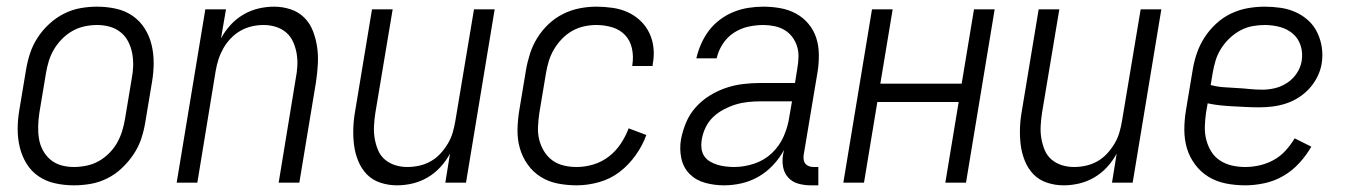

<svg xmlns="http://www.w3.org/2000/svg" viewBox="-20 -548 4040 576"><path d="M202 8Q173 8 145.5 2Q118 -4 96 -19Q74 -34 60 -56.5Q46 -79 39.5 -105.5Q33 -132 33 -160.5Q33 -189 38 -218L58 -338Q62 -363 70 -387.5Q78 -412 92.5 -434.5Q107 -457 127.5 -476Q148 -495 172 -507Q196 -519 221 -523.5Q246 -528 271 -528Q300 -528 327.5 -522Q355 -516 377 -501Q399 -486 413.5 -463.5Q428 -441 434.5 -414.5Q441 -388 441 -359.5Q441 -331 436 -302L416 -182Q412 -157 404 -132.5Q396 -108 381 -85.5Q366 -63 346 -44Q326 -25 302 -13Q278 -1 252.5 3.5Q227 8 202 8ZM202 -47Q220 -47 239.5 -51Q259 -55 276 -64.5Q293 -74 307.5 -88.5Q322 -103 331.5 -120Q341 -137 346.5 -155Q352 -173 355 -191L375 -311Q379 -331 379.5 -350.5Q380 -370 376.5 -388.5Q373 -407 364.5 -423.5Q356 -440 341.5 -451.5Q327 -463 309 -468Q291 -473 271 -473Q253 -473 234 -469Q215 -465 198 -455.5Q181 -446 166.5 -431.5Q152 -417 142 -400Q132 -383 126.5 -365Q121 -347 118 -329L98 -209Q95 -189 94.5 -169.5Q94 -150 97 -131.5Q100 -113 109 -96.5Q118 -80 132 -68.5Q146 -57 164 -52Q182 -47 202 -47Z M510 0 596 -520H658L643 -433Q655 -455 672 -473.5Q689 -492 710.5 -504.5Q732 -517 755.5 -522.5Q779 -528 802 -528Q828 -528 852 -520Q876 -512 893 -495Q910 -478 919 -454.5Q928 -431 931.5 -406Q935 -381 933.5 -355Q932 -329 928 -302L878 0H816L867 -311Q871 -331 872 -350Q873 -369 870 -387Q867 -405 859.5 -422Q852 -439 838.5 -450.5Q825 -462 807.5 -467.5Q790 -473 771 -473Q753 -473 735.5 -469Q718 -465 702 -456Q686 -447 672.5 -433Q659 -419 650 -403Q641 -387 635.5 -370Q630 -353 627 -335L572 0Z M1171 8Q1145 8 1121 0Q1097 -8 1080.5 -25Q1064 -42 1054.5 -65.5Q1045 -89 1042 -114Q1039 -139 1040 -165Q1041 -191 1046 -218L1096 -520H1158L1106 -209Q1103 -189 1102 -170Q1101 -151 1104 -133Q1107 -115 1114 -98Q1121 -81 1134.5 -69.5Q1148 -58 1165.5 -52.5Q1183 -47 1202 -47Q1220 -47 1238 -51Q1256 -55 1272 -64Q1288 -73 1301 -87Q1314 -101 1323.5 -117Q1333 -133 1338 -150Q1343 -167 1346 -185L1402 -520H1464L1378 0H1316L1330 -87Q1318 -65 1301 -46.5Q1284 -28 1262.5 -15.5Q1241 -3 1217.5 2.5Q1194 8 1171 8Z M1710 8Q1681 8 1653 2.5Q1625 -3 1602 -17.5Q1579 -32 1563 -54.5Q1547 -77 1539.5 -103.5Q1532 -130 1532.5 -159Q1533 -188 1538 -218L1558 -338Q1562 -362 1570 -387Q1578 -412 1592 -434.5Q1606 -457 1625.5 -475.5Q1645 -494 1669 -506Q1693 -518 1718.5 -523Q1744 -528 1769 -528Q1793 -528 1817.5 -524.5Q1842 -521 1863 -511.5Q1884 -502 1901 -486Q1918 -470 1928 -449Q1938 -428 1940.5 -404Q1943 -380 1938 -355V-350H1877V-353Q1881 -378 1876 -402Q1871 -426 1855.5 -442.5Q1840 -459 1817 -466Q1794 -473 1769 -473Q1751 -473 1732.5 -469Q1714 -465 1697 -455.5Q1680 -446 1666 -431.5Q1652 -417 1642 -400Q1632 -383 1626.5 -365Q1621 -347 1618 -329L1598 -209Q1595 -188 1594 -168Q1593 -148 1597.5 -129.5Q1602 -111 1612 -94.5Q1622 -78 1637 -67Q1652 -56 1671 -51.5Q1690 -47 1710 -47Q1735 -47 1760 -54.5Q1785 -62 1806 -78Q1827 -94 1842 -116.5Q1857 -139 1866 -163L1919 -143Q1908 -112 1887 -82.5Q1866 -53 1838.5 -32Q1811 -11 1777 -1.5Q1743 8 1710 8Z M2152 8Q2123 8 2095.5 0.5Q2068 -7 2049 -26Q2030 -45 2024 -73Q2018 -101 2023 -130Q2028 -156 2038.5 -181Q2049 -206 2067.5 -226.5Q2086 -247 2109.5 -261.5Q2133 -276 2158.5 -284.5Q2184 -293 2210 -296Q2236 -299 2261 -299H2365L2372 -343Q2375 -360 2375.5 -377Q2376 -394 2371 -409.5Q2366 -425 2356.5 -437.5Q2347 -450 2333.5 -458Q2320 -466 2303.5 -469.5Q2287 -473 2270 -473Q2248 -473 2225 -468Q2202 -463 2182 -450Q2162 -437 2148.5 -416.5Q2135 -396 2130 -373H2069Q2074 -395 2083.5 -416.5Q2093 -438 2107 -456.5Q2121 -475 2140.5 -489.5Q2160 -504 2181.5 -512.5Q2203 -521 2225.5 -524.5Q2248 -528 2270 -528Q2296 -528 2321 -523.5Q2346 -519 2367.5 -507.5Q2389 -496 2405 -477Q2421 -458 2428.5 -435Q2436 -412 2436.5 -386Q2437 -360 2433 -334L2391 -83Q2390 -76 2391 -69Q2392 -62 2396 -57Q2400 -52 2406.5 -49.5Q2413 -47 2421 -47H2435V8H2412Q2393 8 2375 3Q2357 -2 2345 -15Q2333 -28 2329.5 -46Q2326 -64 2329 -83L2332 -98Q2319 -74 2299.5 -53Q2280 -32 2255.5 -18Q2231 -4 2204.5 2Q2178 8 2152 8ZM2183 -47Q2212 -47 2242.5 -57Q2273 -67 2296 -89Q2319 -111 2331.5 -140Q2344 -169 2348 -198L2356 -244H2262Q2243 -244 2224 -242Q2205 -240 2187 -234.5Q2169 -229 2151 -219.5Q2133 -210 2119 -196.5Q2105 -183 2096.5 -165Q2088 -147 2085 -128Q2083 -115 2084.5 -102.5Q2086 -90 2092.5 -80Q2099 -70 2110 -63.5Q2121 -57 2133 -53.5Q2145 -50 2157.5 -48.5Q2170 -47 2183 -47Z M2510 0 2596 -520H2658L2621 -297H2865L2902 -520H2964L2878 0H2816L2856 -242H2612L2572 0Z M3171 8Q3145 8 3121 0Q3097 -8 3080.5 -25Q3064 -42 3054.5 -65.5Q3045 -89 3042 -114Q3039 -139 3040 -165Q3041 -191 3046 -218L3096 -520H3158L3106 -209Q3103 -189 3102 -170Q3101 -151 3104 -133Q3107 -115 3114 -98Q3121 -81 3134.5 -69.5Q3148 -58 3165.5 -52.5Q3183 -47 3202 -47Q3220 -47 3238 -51Q3256 -55 3272 -64Q3288 -73 3301 -87Q3314 -101 3323.5 -117Q3333 -133 3338 -150Q3343 -167 3346 -185L3402 -520H3464L3378 0H3316L3330 -87Q3318 -65 3301 -46.5Q3284 -28 3262.5 -15.5Q3241 -3 3217.5 2.5Q3194 8 3171 8Z M3716 8Q3686 8 3658 2.5Q3630 -3 3606.5 -17Q3583 -31 3566 -53.5Q3549 -76 3541 -102.5Q3533 -129 3533 -158.5Q3533 -188 3538 -218L3558 -338Q3562 -363 3570.5 -388Q3579 -413 3593.5 -435.5Q3608 -458 3628.5 -477Q3649 -496 3673.5 -507.5Q3698 -519 3723.5 -523.5Q3749 -528 3774 -528Q3798 -528 3822 -524.5Q3846 -521 3867 -511.5Q3888 -502 3905 -486.5Q3922 -471 3932 -450Q3942 -429 3945.5 -405.5Q3949 -382 3945 -357Q3942 -338 3932.5 -318.5Q3923 -299 3908.5 -283Q3894 -267 3876 -255.5Q3858 -244 3838 -237.5Q3818 -231 3798 -228.5Q3778 -226 3758 -226Q3738 -226 3718.5 -227Q3699 -228 3679.5 -229Q3660 -230 3640.5 -232Q3621 -234 3603 -238L3598 -209Q3595 -188 3594.5 -167.5Q3594 -147 3599 -128Q3604 -109 3614 -93Q3624 -77 3640 -66.5Q3656 -56 3675.5 -51.5Q3695 -47 3716 -47Q3737 -47 3759 -52Q3781 -57 3801 -68Q3821 -79 3836.5 -96Q3852 -113 3864 -133L3914 -108Q3899 -82 3878 -59Q3857 -36 3830.5 -20.5Q3804 -5 3774 1.5Q3744 8 3716 8ZM3767 -279Q3786 -279 3805 -283.5Q3824 -288 3841.5 -299.5Q3859 -311 3870.5 -328.5Q3882 -346 3885 -365Q3889 -389 3882 -411Q3875 -433 3858.5 -447Q3842 -461 3820 -467Q3798 -473 3774 -473Q3756 -473 3737 -469.5Q3718 -466 3700.5 -456.5Q3683 -447 3668 -432.5Q3653 -418 3642.5 -401Q3632 -384 3626.5 -365.5Q3621 -347 3618 -329L3612 -293Q3630 -288 3649.5 -286.5Q3669 -285 3689 -284Q3709 -283 3728 -281Q3747 -279 3767 -279Z"/></svg>

Font: Iosevka SS18 Light
Style: Italic
Weight: 300
Italic angle: -9°
Monospace: yes
Designer: Belleve Invis
Foundry: Belleve Invis
Version: Version 25.1.1; ttfautohint (v1.8.4)